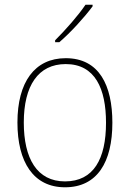

<svg xmlns="http://www.w3.org/2000/svg" viewBox="-20 -785 552 815"><path d="M373 -758V-765H343C312 -719 259 -659 214 -614V-606H232C280 -647 338 -711 373 -758ZM457 -264C457 -423 401 -538 259 -538C127 -538 54 -436 54 -265C54 -97 122 10 256 10C393 10 457 -97 457 -264ZM81 -265C81 -421 142 -513 259 -513C384 -513 430 -408 430 -264C430 -110 377 -15 256 -15C137 -15 81 -112 81 -265Z"/></svg>

Font: Noto Sans Devanagari SemiCondensed Thin
Style: Regular
Weight: 100
Width: 4
Designer: Jelle Bosma - Monotype Design Team
Foundry: Monotype Imaging Inc.
Version: Version 2.004